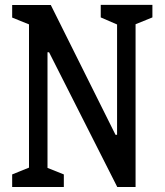

<svg xmlns="http://www.w3.org/2000/svg" viewBox="-20 -750 660 770"><path d="M28.8 -50.5 116.3 -85.8 96.3 -47.2V-682.8L116.3 -644.2L28.8 -679.5V-730H183.7L443.3 -209.3H449.5V-686.3L466 -644.7L384 -680.2V-730.5H591.2V-680.2L503.7 -644.7L523.7 -683.5V0H450.3L176.7 -540.5H170.5V-44.3L148 -85.8L236 -50.5V0H28.8Z"/></svg>

Font: Monaspace Xenon Var
Style: Regular
Weight: 400
Designer: Riley Cran and the Lettermatic Team
Version: Version 1.000 (Monaspace Xenon Var)